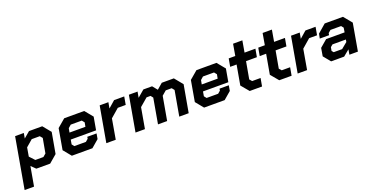

<svg xmlns="http://www.w3.org/2000/svg" viewBox="-50 -1488 4903 2528"><g transform="rotate(-20 2402.0 -224.0)"><path d="M104 -498H226L213 -425L299 -498H484L576 -386L524 -94L414 0H220L159 -60L111 212H-21ZM360 -112 401 -147 438 -351 409 -386H296L202 -305L181 -183L247 -112Z M628 -110 679 -402 792 -498H1072L1164 -386L1132 -205H777L766 -141L792 -108H954L990 -139L994 -165H1124L1111 -90L1006 0H718ZM1016 -297 1027 -355 999 -390H844L804 -355L793 -297Z M1289 -498H1411L1396 -415L1491 -498H1633L1613 -386H1502L1382 -282L1333 0H1201Z M1698 -498H1820L1805 -416L1901 -498H2023L2079 -429L2159 -498H2328L2423 -382L2355 0H2223L2285 -351L2257 -386H2174L2112 -333L2053 0H1925L1987 -353L1961 -386H1905L1793 -290L1742 0H1610Z M2481 -110 2532 -402 2645 -498H2925L3017 -386L2985 -205H2630L2619 -141L2645 -108H2807L2843 -139L2847 -165H2977L2964 -90L2859 0H2571ZM2869 -297 2880 -355 2852 -390H2697L2657 -355L2646 -297Z M3118 -110 3167 -387H3077L3097 -498H3189L3217 -660H3347L3319 -498H3471L3451 -386H3299L3256 -145L3285 -112H3403L3383 0H3210Z M3532 -110 3581 -387H3491L3511 -498H3603L3631 -660H3761L3733 -498H3885L3865 -386H3713L3670 -145L3699 -112H3817L3797 0H3624Z M3970 -498H4092L4077 -415L4172 -498H4314L4294 -386H4183L4063 -282L4014 0H3882Z M4269 -100 4288 -212 4389 -298H4648L4658 -361L4633 -392H4484L4448 -361L4443 -333H4313L4326 -398L4442 -498H4698L4793 -382L4726 0H4607L4619 -71L4533 0H4351ZM4542 -102 4626 -171 4632 -204H4444L4412 -177L4403 -127L4424 -102Z"/></g></svg>

Font: Chakra Petch
Style: Bold Italic
Weight: 700
Italic angle: -10°
Designer: Katatrad Aksorn Co.,Ltd.
Foundry: Cadson Demak Co.,Ltd.
Version: Version 1.000; ttfautohint (v1.6)